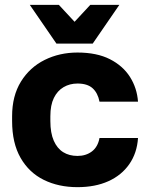

<svg xmlns="http://www.w3.org/2000/svg" viewBox="-20 -760 615 793"><path d="M300 13Q222 13 161 -17Q100 -47 65 -108Q30 -169 30 -260V-280Q30 -364 66.5 -423Q103 -482 164.5 -512.5Q226 -543 300 -543Q380 -543 434 -515.5Q488 -488 517 -442Q546 -396 550 -340H391Q384 -376 362.5 -395.5Q341 -415 300 -415Q268 -415 242.5 -400Q217 -385 202.5 -355.5Q188 -326 188 -280V-260Q188 -211 202 -179Q216 -147 241 -131.5Q266 -116 300 -116Q335 -116 359.5 -134.5Q384 -153 391 -190H550Q546 -128 514 -82Q482 -36 427.5 -11.5Q373 13 300 13ZM213 -580 103 -740H223L288 -670L353 -740H473L363 -580Z"/></svg>

Font: Golos Text
Style: Bold
Weight: 700
Designer: A.Korolkova, Vitaly Kuzmin
Foundry: ParaType Ltd
Version: Version 2.004